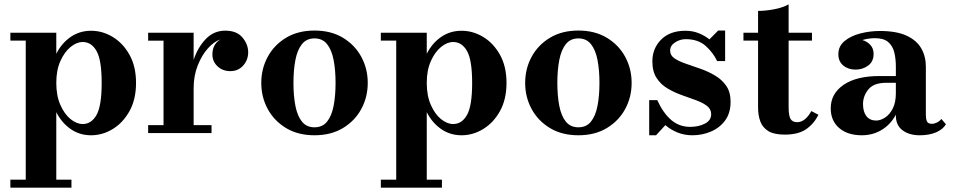

<svg xmlns="http://www.w3.org/2000/svg" viewBox="-20 -610 4368 880"><path d="M27.5 213.5H98V-424H27.5V-460H238V-363.5Q262 -411.5 303.2 -440.2Q344.5 -469 397.5 -469Q450 -469 497 -440.5Q544 -412 573.8 -358.5Q603.5 -305 603.5 -230Q603.5 -155 573.8 -101.2Q544 -47.5 497 -18.8Q450 10 397.5 10Q344.5 10 303.2 -19Q262 -48 238 -96V213.5H307.5V250H27.5ZM238 -230Q238 -171 256.8 -128.8Q275.5 -86.5 303.5 -64Q331.5 -41.5 359 -41.5Q399 -41.5 422.5 -83.2Q446 -125 446 -230Q446 -335 422.5 -376.2Q399 -417.5 359 -417.5Q331.5 -417.5 303.5 -394.8Q275.5 -372 256.8 -330.2Q238 -288.5 238 -230Z M659 -36.5H729.5V-423.5H659V-460H867.5V-335.5Q886.5 -393 923.2 -431.2Q960 -469.5 1012.5 -469.5Q1065 -469.5 1091.2 -438.2Q1117.5 -407 1117.5 -370.5Q1117.5 -335.5 1094.8 -309.8Q1072 -284 1036 -284Q1000 -284 976.8 -306.2Q953.5 -328.5 953.5 -360.5Q953.5 -407 990 -429Q962 -420.5 933.5 -389Q905 -357.5 886.2 -310Q867.5 -262.5 867.5 -206V-36.5H949.5V0H659Z M1177.5 -230Q1177.5 -295 1207 -349.5Q1236.5 -404 1291.2 -437Q1346 -470 1421.5 -470Q1497 -470 1551.8 -437Q1606.5 -404 1636 -349.5Q1665.5 -295 1665.5 -230Q1665.5 -165 1636 -110.5Q1606.5 -56 1551.8 -23Q1497 10 1421.5 10Q1346 10 1291.2 -23Q1236.5 -56 1207 -110.5Q1177.5 -165 1177.5 -230ZM1325 -230Q1325 -170.5 1334 -124.5Q1343 -78.5 1364 -52.5Q1385 -26.5 1421.5 -26.5Q1458 -26.5 1479 -52.5Q1500 -78.5 1509 -124.5Q1518 -170.5 1518 -230Q1518 -289.5 1509 -335.5Q1500 -381.5 1479 -407.8Q1458 -434 1421.5 -434Q1385 -434 1364 -407.8Q1343 -381.5 1334 -335.5Q1325 -289.5 1325 -230Z M1725.5 213.5H1796V-424H1725.5V-460H1936V-363.5Q1960 -411.5 2001.2 -440.2Q2042.5 -469 2095.5 -469Q2148 -469 2195 -440.5Q2242 -412 2271.8 -358.5Q2301.5 -305 2301.5 -230Q2301.5 -155 2271.8 -101.2Q2242 -47.5 2195 -18.8Q2148 10 2095.5 10Q2042.5 10 2001.2 -19Q1960 -48 1936 -96V213.5H2005.5V250H1725.5ZM1936 -230Q1936 -171 1954.8 -128.8Q1973.5 -86.5 2001.5 -64Q2029.5 -41.5 2057 -41.5Q2097 -41.5 2120.5 -83.2Q2144 -125 2144 -230Q2144 -335 2120.5 -376.2Q2097 -417.5 2057 -417.5Q2029.5 -417.5 2001.5 -394.8Q1973.5 -372 1954.8 -330.2Q1936 -288.5 1936 -230Z M2387 -230Q2387 -295 2416.5 -349.5Q2446 -404 2500.8 -437Q2555.5 -470 2631 -470Q2706.5 -470 2761.2 -437Q2816 -404 2845.5 -349.5Q2875 -295 2875 -230Q2875 -165 2845.5 -110.5Q2816 -56 2761.2 -23Q2706.5 10 2631 10Q2555.5 10 2500.8 -23Q2446 -56 2416.5 -110.5Q2387 -165 2387 -230ZM2534.5 -230Q2534.5 -170.5 2543.5 -124.5Q2552.5 -78.5 2573.5 -52.5Q2594.5 -26.5 2631 -26.5Q2667.5 -26.5 2688.5 -52.5Q2709.5 -78.5 2718.5 -124.5Q2727.5 -170.5 2727.5 -230Q2727.5 -289.5 2718.5 -335.5Q2709.5 -381.5 2688.5 -407.8Q2667.5 -434 2631 -434Q2594.5 -434 2573.5 -407.8Q2552.5 -381.5 2543.5 -335.5Q2534.5 -289.5 2534.5 -230Z M2987 10H2955.5V-151H2992.5Q3019 -92.5 3056 -60.5Q3093 -28.5 3143.5 -28.5Q3181.5 -28.5 3210.5 -43.2Q3239.5 -58 3239.5 -86.5Q3239.5 -110 3220 -124.8Q3200.5 -139.5 3169.8 -150.8Q3139 -162 3104.5 -174.2Q3070 -186.5 3039.2 -204.8Q3008.5 -223 2989.2 -252.8Q2970 -282.5 2970 -329Q2970 -388 3010.2 -428.5Q3050.5 -469 3121.5 -469Q3154.5 -469 3182 -458Q3209.5 -447 3231.5 -429.5L3271.5 -470H3303.5V-330H3267Q3248.5 -369 3214 -399.8Q3179.5 -430.5 3122.5 -430.5Q3097.5 -430.5 3074.5 -416Q3051.5 -401.5 3051.5 -377.5Q3051.5 -356 3071.5 -342.5Q3091.5 -329 3123 -318.2Q3154.5 -307.5 3190 -295Q3225.5 -282.5 3257 -264Q3288.5 -245.5 3308.5 -216.8Q3328.5 -188 3328.5 -143.5Q3328.5 -91.5 3303.2 -57.5Q3278 -23.5 3238 -6.8Q3198 10 3153.5 10Q3117 10 3085.8 -2.5Q3054.5 -15 3029.5 -36.5Z M3731 -84Q3711 -43 3675 -18Q3639 7 3576.5 7Q3528 7 3501.5 -9.2Q3475 -25.5 3464.8 -53.5Q3454.5 -81.5 3454.5 -116.5V-424H3387.5V-460H3454.5V-560Q3488.5 -560 3528.2 -567.5Q3568 -575 3594.5 -590V-460H3701.5V-424H3594.5V-118Q3594.5 -80.5 3603.2 -65.2Q3612 -50 3633.5 -50Q3653 -50 3669.8 -64Q3686.5 -78 3698.5 -101Z M4011.5 -261.5H4086V-304.5Q4086 -340.5 4078.8 -370Q4071.5 -399.5 4051 -417.2Q4030.5 -435 3990 -435Q3977.5 -435 3962.2 -433Q3947 -431 3932.5 -426.5Q3954.5 -420 3969.2 -404Q3984 -388 3984 -363Q3984 -327.5 3958.8 -309.2Q3933.5 -291 3902 -291Q3867.5 -291 3845 -309.8Q3822.5 -328.5 3822.5 -361Q3822.5 -398.5 3851 -422Q3879.5 -445.5 3923.5 -456.8Q3967.5 -468 4013 -468Q4089 -468 4135.2 -446.5Q4181.5 -425 4202.5 -388.2Q4223.5 -351.5 4223.5 -304.5V-82Q4223.5 -65 4228.5 -53.8Q4233.5 -42.5 4251.5 -42.5Q4261.5 -42.5 4274.2 -48.5Q4287 -54.5 4294.5 -65L4315.5 -40.5Q4302 -17 4270.5 -3.5Q4239 10 4195.5 10Q4147 10 4116.5 -13Q4086 -36 4086 -80V-84.5Q4063 -40.5 4022 -15.2Q3981 10 3930 10Q3865 10 3826.2 -23.2Q3787.5 -56.5 3787.5 -113.5Q3787.5 -180.5 3846.2 -221Q3905 -261.5 4011.5 -261.5ZM3995.5 -57.5Q4015 -57.5 4036 -70.8Q4057 -84 4071.5 -112Q4086 -140 4086 -183V-230.5H4041.5Q3984.5 -230.5 3960 -200.2Q3935.5 -170 3935.5 -133Q3935.5 -97.5 3951.2 -77.5Q3967 -57.5 3995.5 -57.5Z"/></svg>

Font: Bodoni* 06pt
Style: Bold
Weight: 700
Version: Version 2.3